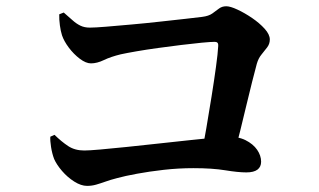

<svg xmlns="http://www.w3.org/2000/svg" viewBox="-20 -672 1040 625"><path d="M634.4 -162.4Q642.6 -203.1 651.6 -254.6Q660.5 -306.1 668.8 -358.6Q677.2 -411.1 683.1 -454.6Q689.1 -498.1 690.4 -522.9Q691.4 -535.8 679.2 -535.8Q666.2 -535.8 636.7 -533Q607.2 -530.2 570 -525.6Q532.8 -521 494.1 -515.7Q455.5 -510.4 423.5 -504.8Q391.4 -499.2 373.1 -495.2Q340.6 -487.3 318.2 -476.5Q295.8 -465.7 276.1 -465.7Q259.7 -465.7 239.8 -480.7Q219.9 -495.8 203.9 -517.1Q188 -538.5 181.8 -557.2Q177.4 -571.1 174.9 -589.7Q172.4 -608.4 172.8 -625.4L187.5 -631.2Q203.6 -617.3 216.1 -606.1Q228.6 -594.8 241.7 -588.5Q254.8 -582.1 272.5 -582.1Q289 -582.1 325.6 -585.1Q362.1 -588.1 408.5 -592.3Q454.9 -596.4 501.2 -601.6Q547.5 -606.7 584.5 -610.8Q621.6 -615 637.6 -617Q659.5 -619.7 671.4 -628.3Q683.3 -637 693.1 -644.3Q702.9 -651.6 716.5 -651.6Q729.8 -651.6 753.1 -640.7Q776.5 -629.8 800.6 -613.4Q824.8 -596.9 841.6 -578.3Q858.3 -559.7 858.3 -543.5Q858.3 -529.4 849.9 -518.1Q841.5 -506.9 831.3 -494.6Q821.2 -482.4 816 -464.5Q809.4 -439 800.4 -404.4Q791.5 -369.8 782 -329.2Q772.4 -288.6 761.9 -246.1Q751.3 -203.6 740.4 -162.4ZM263.6 -66.9Q243.9 -66.9 221.8 -80.9Q199.7 -94.9 182.1 -115.3Q164.4 -135.8 156.2 -154.5Q149.5 -172.1 146.2 -193.4Q142.9 -214.6 143.8 -227L157.5 -233.1Q179.8 -211.2 201.6 -196.7Q223.5 -182.1 254.4 -182.1Q269.5 -182.1 306.1 -185.3Q342.7 -188.5 391.9 -193.6Q441 -198.7 493.7 -204.5Q546.4 -210.2 593.5 -215.3Q640.6 -220.4 674 -223.6Q707.4 -226.8 716.8 -226.8Q753.9 -228.3 778.9 -215.9Q803.9 -203.4 817 -184.5Q830 -165.5 830 -145.6Q830 -129 818.2 -119.9Q806.3 -110.8 781.9 -110.8Q755.1 -110.8 713.2 -117.7Q671.4 -124.6 609.3 -124.6Q561.3 -124.6 513.2 -119.2Q465.1 -113.7 425.7 -106.4Q386.2 -99.1 361.5 -92.3Q339.3 -86.6 323 -80.7Q306.7 -74.9 292.7 -70.9Q278.7 -66.9 263.6 -66.9Z"/></svg>

Font: Noto Serif KR ExtraLight
Style: Regular
Weight: 200
Designer: Ryoko NISHIZUKA 西塚涼子 (kana & ideographs); Frank Grießhammer (Latin, Greek & Cyrillic); Wenlong ZHANG 张文龙 (bopomofo); San
Foundry: Adobe
Version: Version 2.002-H1;hotconv 1.1.0;makeotfexe 2.6.0